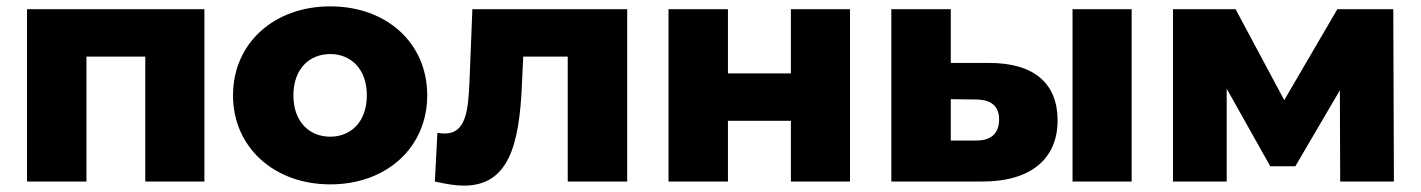

<svg xmlns="http://www.w3.org/2000/svg" viewBox="-20 -571 4469 604"><path d="M252 -393H437V0H623V-542H65V0H252Z M1019 9C1197 9 1324 -108 1324 -271C1324 -435 1197 -551 1019 -551C842 -551 713 -435 713 -271C713 -108 842 9 1019 9ZM1019 -141C953 -141 903 -188 903 -271C903 -354 953 -401 1019 -401C1084 -401 1134 -354 1134 -271C1134 -188 1084 -141 1019 -141Z M1348 0C1383 8 1413 13 1439 13C1580 13 1614 -114 1622 -308L1626 -393H1766V0H1953V-542H1466L1457 -316C1453 -223 1446 -151 1379 -151C1372 -151 1364 -152 1356 -153Z M2270 0V-191H2468V0H2654V-542H2468V-340H2270V-542H2083V0Z M2971 -259 3049 -258C3096 -258 3123 -239 3123 -195C3123 -150 3096 -128 3049 -129H2971ZM2971 -542H2784V0H3068C3222 1 3307 -71 3307 -192C3307 -307 3235 -373 3092 -373H2971ZM3540 -542H3354V0H3540Z M3839 -292 3976 -48H4055L4195 -287L4196 0H4365L4363 -542H4187L4020 -256L3867 -542H3670V0H3839Z"/></svg>

Font: Montserrat-Alt1 ExtBd
Style: Regular
Weight: 800
Designer: Differentunic
Foundry: Differentunic
Version: Version 7.222